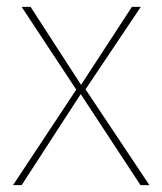

<svg xmlns="http://www.w3.org/2000/svg" viewBox="-20 -539 473 559"><path d="M415 0H389L215 -265L43 0H18L202 -278L43 -519H69L216 -292L364 -519H390L229 -279Z"/></svg>

Font: Fira Sans Thin
Style: Regular
Weight: 100
Designer: bBox Type GmbH & Carrois Corporate GbR & Edenspiekermann AG
Foundry: bBox Type GmbH & Carrois Corporate GbR & Edenspiekermann AG
Version: Version 4.301